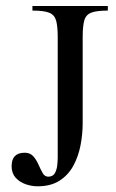

<svg xmlns="http://www.w3.org/2000/svg" viewBox="-20 -619 393 653"><path d="M346.7 -598.6V-583Q308.6 -583 290.3 -575.9Q272 -568.8 266.6 -549.3Q261.2 -529.8 261.2 -493.2V-200.2Q261.2 -163.1 253.9 -125Q246.6 -86.9 229.5 -55.4Q212.4 -23.9 182.6 -4.6Q152.8 14.6 107.9 14.6Q87.9 14.6 67.4 7.6Q46.9 0.5 33.2 -14.6Q19.5 -29.8 19.5 -53.7Q19.5 -99.6 64 -99.6Q82.5 -99.6 93.3 -87.4Q104 -75.2 111.1 -58.8Q118.2 -42.5 125.2 -30.3Q132.3 -18.1 144 -18.1Q159.7 -18.1 166.5 -30Q173.3 -42 174.8 -57.6Q176.3 -73.2 176.3 -84V-493.2Q176.3 -529.3 170.9 -548.8Q165.5 -568.4 147.5 -575.7Q129.4 -583 90.3 -583V-598.6Z"/></svg>

Font: Rohingya Solluk
Style: Regular
Weight: 400
Designer: SIL International
Foundry: SIL International
Version: Version 1.001